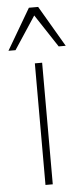

<svg xmlns="http://www.w3.org/2000/svg" viewBox="-68 -817 365 848"><g transform="rotate(-5 114.0 -393.0)"><path d="M98.6 -539.1H130.9V0H98.6ZM93.8 -786.1H134.8L241.2 -604.5H210L114.3 -750L18.6 -604.5H-12.7Z"/></g></svg>

Font: Min Sans VF VF
Style: Regular
Weight: 400
Designer: Jinseong-Kim, NotoSansCJK, Nunito
Foundry: Jinseong-Kim
Version: Version 1.420;Glyphs 3.1.2 (3151)